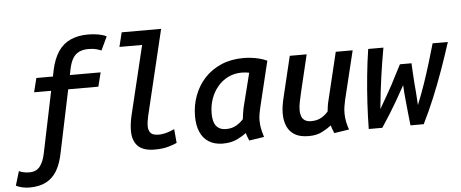

<svg xmlns="http://www.w3.org/2000/svg" viewBox="-110 -922 3013 1256"><g transform="rotate(-5 1396.5 -294.0)"><path d="M36 188Q12 188 -12 182.5Q-36 177 -52 168L-24 75Q-12 81 5.5 85Q23 89 44 89Q91 89 114.5 57Q138 25 148 -25L232 -430H120L143 -522H252L260 -563Q276 -637 307.5 -684Q339 -731 388.5 -753.5Q438 -776 504 -776Q540 -776 572.5 -770Q605 -764 625 -753L583 -664Q569 -670 549.5 -675.5Q530 -681 498 -681Q462 -681 436.5 -668.5Q411 -656 395.5 -630Q380 -604 371 -562L363 -522H565L542 -430H344L259 -24Q245 49 217.5 95.5Q190 142 145.5 165Q101 188 36 188Z M873 12Q799 12 764 -23Q729 -58 729 -124Q729 -145 732 -169Q735 -193 741 -220L851 -677H702L725 -771H984L850 -211Q846 -194 843.5 -176.5Q841 -159 841 -144Q841 -116 855.5 -99.5Q870 -83 909 -83Q929 -83 949.5 -88Q970 -93 986.5 -99.5Q1003 -106 1012 -110L1020 -19Q1007 -12 968 0Q929 12 873 12Z M1319 12Q1265 11 1228.5 -12.5Q1192 -36 1173.5 -79Q1155 -122 1155 -182Q1155 -252 1178.5 -316Q1202 -380 1247 -429Q1292 -478 1357 -506Q1422 -534 1503 -534Q1526 -534 1553 -531Q1580 -528 1607.5 -521Q1635 -514 1658 -503L1585 -201Q1580 -179 1576.5 -159Q1573 -139 1573 -117Q1573 -89 1578.5 -63Q1584 -37 1593 -8L1495 7Q1490 -3 1484.5 -18Q1479 -33 1476 -44Q1454 -26 1415 -7Q1376 12 1319 12ZM1351 -81Q1389 -81 1417.5 -97.5Q1446 -114 1465 -136Q1467 -153 1469.5 -171Q1472 -189 1476 -208L1533 -435Q1524 -437 1509.5 -438.5Q1495 -440 1485 -440Q1435 -440 1394.5 -420Q1354 -400 1325 -365Q1296 -330 1280.5 -285.5Q1265 -241 1265 -192Q1265 -156 1273.5 -131.5Q1282 -107 1301.5 -94Q1321 -81 1351 -81Z M1886 12Q1828 12 1793.5 -9Q1759 -30 1743.5 -66.5Q1728 -103 1728 -149Q1728 -176 1732.5 -203.5Q1737 -231 1744 -259L1807 -522H1918L1859 -275Q1853 -247 1846.5 -217.5Q1840 -188 1840 -161Q1840 -140 1846.5 -122Q1853 -104 1868.5 -94Q1884 -84 1910 -84Q1949 -84 1976.5 -100Q2004 -116 2022 -138Q2024 -155 2026 -171Q2028 -187 2033 -206L2109 -522H2220L2142 -201Q2137 -179 2134 -158.5Q2131 -138 2131 -116Q2131 -89 2136 -63Q2141 -37 2151 -8L2053 7Q2049 -3 2043 -18.5Q2037 -34 2034 -45Q2012 -27 1975 -7.5Q1938 12 1886 12Z M2280 0Q2281 -81 2286 -169.5Q2291 -258 2300 -348Q2309 -438 2322 -522H2422Q2414 -477 2406.5 -432Q2399 -387 2392.5 -340Q2386 -293 2379.5 -240Q2373 -187 2367 -123Q2394 -170 2415 -206.5Q2436 -243 2453 -274.5Q2470 -306 2485.5 -337.5Q2501 -369 2520 -404H2596Q2598 -368 2599.5 -337Q2601 -306 2603.5 -275Q2606 -244 2609 -208.5Q2612 -173 2614 -128Q2643 -199 2665.5 -265Q2688 -331 2707.5 -395Q2727 -459 2745 -522H2845Q2818 -437 2785.5 -345.5Q2753 -254 2716.5 -166Q2680 -78 2641 0H2554Q2549 -43 2545 -83.5Q2541 -124 2536.5 -168Q2532 -212 2529 -266Q2497 -208 2472.5 -165.5Q2448 -123 2424 -85Q2400 -47 2369 0Z"/></g></svg>

Font: Ubuntu Sans Mono Medium
Style: Italic
Weight: 500
Italic angle: -13.5°
Monospace: yes
Designer: Dalton Maag Ltd
Foundry: Dalton Maag Ltd
Version: Version 1.006